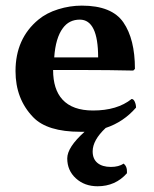

<svg xmlns="http://www.w3.org/2000/svg" viewBox="-20 -459 548 683"><path d="M431.6 157.2Q390.6 203.6 327.1 203.6Q280.8 203.6 250 175.5Q219.2 147.5 219.2 104.5Q219.2 64.9 280.8 9.8Q273.4 10.3 266.1 9.8Q147.9 9.8 98.1 -42Q35.2 -106.9 35.2 -206.1Q35.2 -321.8 116.7 -389.2Q145.5 -413.1 187 -426Q228.5 -439 271 -439Q377.9 -439 418.9 -379.4Q460 -319.8 460 -213.9L454.1 -208Q368.2 -210 268.6 -210H168.9Q168.9 -141.1 202.1 -105Q237.8 -65.9 311 -65.9Q397 -65.9 448.2 -106.9Q455.1 -106.9 459.5 -96.9Q463.9 -86.9 463.9 -76.2Q419.4 -24.9 356 -3.9Q309.6 39.6 309.6 79.6Q309.6 106.4 326.7 120.6Q343.8 134.8 374.5 134.8Q402.3 134.8 419.9 123Q432.1 132.8 431.6 150.9Q432.1 154.3 431.6 157.2ZM172.9 -254.9H329.1Q329.1 -388.7 264.2 -389.2Q225.6 -389.2 203.6 -358.9Q177.7 -324.2 172.9 -254.9Z"/></svg>

Font: Linux Biolinum O
Style: Bold
Weight: 700
Designer: Philipp H. Poll
Foundry: Philipp H. Poll
Version: Version 1.3.2